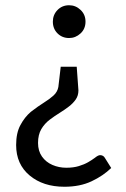

<svg xmlns="http://www.w3.org/2000/svg" viewBox="-20 -534 480 732"><path d="M225.5 178Q144.5 178 93 135Q41.5 92 41.5 19Q41.5 -27.5 58 -57.5Q74 -87.5 97.5 -107.5Q124.5 -128.5 147 -142.5Q169.5 -156.5 184.2 -170Q199 -183.5 202.5 -202.5L211.5 -279.5H272.5L279 -189.5Q279 -169.5 268.8 -154.8Q258.5 -140 242.5 -127.8Q226.5 -115.5 208 -104Q188.5 -92 170 -78Q150 -63 137.5 -41.8Q125 -20.5 125 11Q125 41.5 140 62.8Q155 84 179.8 94.8Q204.5 105.5 233 105.5Q260 105.5 280.5 99.2Q301 93 315.8 84.5Q330.5 76 340.5 68.5Q354 57.5 361.5 57.5Q374.5 57.5 380.5 69L404 106.5Q373 136.5 329 157.2Q285 178 225.5 178ZM243.5 -389Q217 -389 199.2 -406.8Q181.5 -424.5 181.5 -451.5Q181.5 -477.5 199.2 -495.8Q217 -514 243.5 -514Q268.5 -514 287.2 -496.2Q306 -478.5 306 -451.5Q306 -424 287 -406.5Q268 -389 243.5 -389Z"/></svg>

Font: Verano Sans
Style: Regular
Weight: 400
Designer: Lukasz Dziedzic with Adam Twardoch and Botio Nikoltchev
Foundry: tyPoland Lukasz Dziedzic
Version: Version 3.001;December 28, 2019;FontCreator 12.0.0.2547 64-b